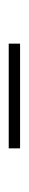

<svg xmlns="http://www.w3.org/2000/svg" viewBox="167 -864 66 440"><g transform="rotate(90 200.0 -644.0)"><path d="M80 -631V-657H320V-631Z"/></g></svg>

Font: Source Serif 4 ExtraLight
Style: Regular
Weight: 200
Designer: Frank Grießhammer
Foundry: Adobe
Version: Version 4.005;hotconv 1.1.0;makeotfexe 2.6.0